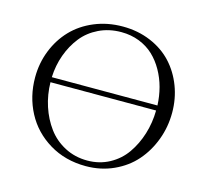

<svg xmlns="http://www.w3.org/2000/svg" viewBox="-104 -829 1024 955"><g transform="rotate(15 408.5 -351.5)"><path d="M58.1 -354Q58.1 -427.2 84 -492.7Q109.9 -558.1 156 -606.4Q202.1 -654.8 269.3 -682.9Q336.4 -710.9 415 -710.9Q493.2 -710.9 559.1 -683.1Q625 -655.3 669.2 -607.4Q713.4 -559.6 737.8 -495.6Q762.2 -431.6 762.2 -359.9Q762.2 -286.6 737.3 -220Q712.4 -153.3 668.2 -102.8Q624 -52.2 558.1 -22.2Q492.2 7.8 415 7.8Q309.1 7.8 226.8 -42Q144.5 -91.8 101.3 -173.8Q58.1 -255.9 58.1 -354ZM138.2 -350.1Q139.2 -286.1 158.4 -227.5Q177.7 -168.9 211.9 -122.6Q246.1 -76.2 298.8 -48.6Q351.6 -21 415 -21Q477.5 -21 528.8 -48.8Q580.1 -76.7 612.5 -123.3Q645 -169.9 663.1 -228Q681.2 -286.1 682.1 -350.1ZM138.2 -376H682.1Q680.2 -423.3 668.5 -467.5Q656.7 -511.7 634.5 -551Q612.3 -590.3 581.5 -619.4Q550.8 -648.4 508.1 -665.3Q465.3 -682.1 415 -682.1Q352.1 -682.1 300 -657Q248 -631.8 214.1 -589.1Q180.2 -546.4 160.4 -491.7Q140.6 -437 138.2 -376Z"/></g></svg>

Font: Dihjauti S
Style: Regular
Weight: 400
Designer: T. Christopher White
Version: Version 3.0.0